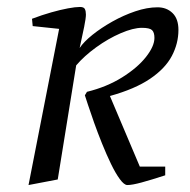

<svg xmlns="http://www.w3.org/2000/svg" viewBox="-20 -523 545 552"><path d="M62 9 150 -440 74 -448 72 -469Q101 -480 127.5 -487.5Q154 -495 175.5 -499Q197 -503 210 -503Q221 -503 224 -497Q227 -491 227 -481Q227 -471 222 -446Q217 -421 209 -385Q221 -403 246 -423Q271 -443 303 -461Q335 -479 369 -490.5Q403 -502 433 -502Q459 -502 476 -485.5Q493 -469 493 -437Q493 -398 474 -362Q455 -326 411.5 -296.5Q368 -267 296 -247L382 -44H455V-19Q415 -6 387.5 1.5Q360 9 346 9Q337 9 324.5 -8Q312 -25 299 -52Q286 -79 273.5 -110Q261 -141 250.5 -170.5Q240 -200 233 -221.5Q226 -243 224 -249L230 -259Q287 -273 331 -300.5Q375 -328 399.5 -359Q424 -390 424 -414Q424 -430 417 -436.5Q410 -443 388 -443Q363 -443 327 -427.5Q291 -412 256.5 -387Q222 -362 199 -335L146 -7Z"/></svg>

Font: Manuale Light
Style: Italic
Weight: 300
Italic angle: -11°
Version: Version 1.002